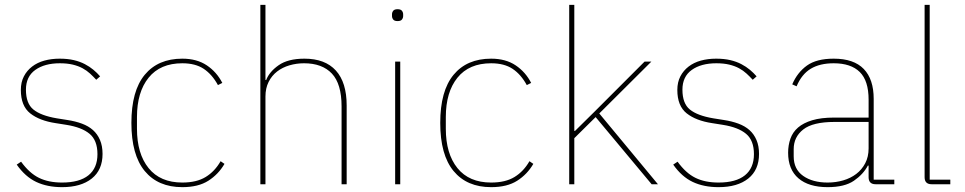

<svg xmlns="http://www.w3.org/2000/svg" viewBox="-20 -760 3980 792"><path d="M236 12Q175 12 129.5 -9.5Q84 -31 49 -81L67 -93Q101 -46 140.5 -26.5Q180 -7 236 -7Q308 -7 345 -37Q382 -67 382 -124Q382 -181 349.5 -208Q317 -235 254 -245L210 -252Q143 -262 104.5 -292.5Q66 -323 66 -389Q66 -421 78.5 -445Q91 -469 112.5 -485.5Q134 -502 163 -510Q192 -518 226 -518Q259 -518 284.5 -512Q310 -506 330 -495.5Q350 -485 365.5 -472Q381 -459 393 -445L377 -431Q365 -444 351.5 -456.5Q338 -469 320.5 -478.5Q303 -488 280 -493.5Q257 -499 227 -499Q164 -499 125.5 -471.5Q87 -444 87 -390Q87 -333 118 -308Q149 -283 214 -272L258 -265Q291 -260 318 -250Q345 -240 363.5 -223.5Q382 -207 392.5 -182.5Q403 -158 403 -125Q403 -59 358.5 -23.5Q314 12 236 12Z M732 12Q632 12 577 -54.5Q522 -121 522 -253Q522 -385 577 -451.5Q632 -518 732 -518Q792 -518 833 -490.5Q874 -463 897 -418L879 -409Q855 -453 820.5 -476Q786 -499 732 -499Q641 -499 593 -439.5Q545 -380 545 -277V-229Q545 -126 593 -66.5Q641 -7 732 -7Q791 -7 828.5 -30Q866 -53 890 -95L906 -84Q881 -41 839.5 -14.5Q798 12 732 12Z M1054 -740H1075V-430H1078Q1091 -464 1129.5 -491Q1168 -518 1236 -518Q1321 -518 1365.5 -469Q1410 -420 1410 -325V0H1389V-321Q1389 -414 1349 -456.5Q1309 -499 1234 -499Q1203 -499 1174 -490.5Q1145 -482 1123 -465Q1101 -448 1088 -422Q1075 -396 1075 -362V0H1054Z M1620 -673Q1607 -673 1602 -679.5Q1597 -686 1597 -694V-701Q1597 -709 1602 -715.5Q1607 -722 1620 -722Q1633 -722 1638 -715.5Q1643 -709 1643 -701V-694Q1643 -686 1638 -679.5Q1633 -673 1620 -673ZM1610 -506H1631V0H1610Z M2006 12Q1906 12 1851 -54.5Q1796 -121 1796 -253Q1796 -385 1851 -451.5Q1906 -518 2006 -518Q2066 -518 2107 -490.5Q2148 -463 2171 -418L2153 -409Q2129 -453 2094.5 -476Q2060 -499 2006 -499Q1915 -499 1867 -439.5Q1819 -380 1819 -277V-229Q1819 -126 1867 -66.5Q1915 -7 2006 -7Q2065 -7 2102.5 -30Q2140 -53 2164 -95L2180 -84Q2155 -41 2113.5 -14.5Q2072 12 2006 12Z M2328 -740H2349V-220H2352L2432 -299L2639 -506H2667L2452 -292L2694 0H2668L2437 -277L2349 -190V0H2328Z M2944 12Q2883 12 2837.5 -9.5Q2792 -31 2757 -81L2775 -93Q2809 -46 2848.5 -26.5Q2888 -7 2944 -7Q3016 -7 3053 -37Q3090 -67 3090 -124Q3090 -181 3057.5 -208Q3025 -235 2962 -245L2918 -252Q2851 -262 2812.5 -292.5Q2774 -323 2774 -389Q2774 -421 2786.5 -445Q2799 -469 2820.5 -485.5Q2842 -502 2871 -510Q2900 -518 2934 -518Q2967 -518 2992.5 -512Q3018 -506 3038 -495.5Q3058 -485 3073.5 -472Q3089 -459 3101 -445L3085 -431Q3073 -444 3059.5 -456.5Q3046 -469 3028.5 -478.5Q3011 -488 2988 -493.5Q2965 -499 2935 -499Q2872 -499 2833.5 -471.5Q2795 -444 2795 -390Q2795 -333 2826 -308Q2857 -283 2922 -272L2966 -265Q2999 -260 3026 -250Q3053 -240 3071.5 -223.5Q3090 -207 3100.5 -182.5Q3111 -158 3111 -125Q3111 -59 3066.5 -23.5Q3022 12 2944 12Z M3592 0Q3563 0 3563 -29V-77H3560Q3541 -41 3502.5 -14.5Q3464 12 3394 12Q3316 12 3273.5 -24.5Q3231 -61 3231 -130Q3231 -161 3240.5 -188Q3250 -215 3272 -234Q3294 -253 3330.5 -264Q3367 -275 3421 -275H3563V-349Q3563 -427 3526.5 -463Q3490 -499 3419 -499Q3362 -499 3324.5 -476.5Q3287 -454 3266 -404L3248 -412Q3269 -461 3308.5 -489.5Q3348 -518 3419 -518Q3502 -518 3543 -475.5Q3584 -433 3584 -352V-19H3669V0ZM3394 -7Q3428 -7 3458.5 -16Q3489 -25 3512 -42.5Q3535 -60 3549 -86.5Q3563 -113 3563 -148V-257H3422Q3333 -257 3293.5 -226Q3254 -195 3254 -145V-115Q3254 -62 3293 -34.5Q3332 -7 3394 -7Z M3823 0Q3794 0 3794 -29V-740H3815V-19H3900V0Z"/></svg>

Font: IBM Plex Sans Arabic Thin
Style: Regular
Weight: 100
Designer: Mike Abbink, Paul van der Laan, Pieter van Rosmalen, Wael Morcos, Khajak Apelian
Foundry: Bold Monday
Version: Version 1.101